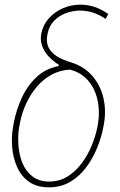

<svg xmlns="http://www.w3.org/2000/svg" viewBox="-20 -783 509 813"><path d="M154.8 -640.6Q162.1 -677.7 186.3 -704.8Q210.4 -731.9 244.6 -747.3Q278.8 -762.7 316.9 -763.2Q351.1 -763.7 381.1 -753.4Q411.1 -743.2 438.5 -723.6L427.2 -703.1Q400.9 -720.7 374 -729.5Q347.2 -738.3 315.9 -738.3Q285.6 -737.3 257.3 -726.6Q229 -715.8 208.3 -694.1Q187.5 -672.4 181.2 -639.2Q175.3 -610.8 182.1 -590.8Q189 -570.8 205.1 -556.6Q221.2 -542.5 241.9 -533.2Q262.7 -523.9 285.2 -517.6Q338.9 -499.5 372.1 -460.2Q405.3 -420.9 417.5 -369.6Q429.7 -318.4 420.9 -263.7L417.5 -244.1Q409.2 -201.2 391.1 -156.5Q373 -111.8 344.7 -74Q316.4 -36.1 277.1 -12.9Q237.8 10.3 186.5 10.3Q134.3 9.8 101.6 -14.2Q68.8 -38.1 52 -76.7Q35.2 -115.2 31.5 -159.4Q27.8 -203.6 35.2 -244.1L38.6 -264.2Q48.3 -315.4 71.3 -366.7Q94.2 -418 133.3 -455.3Q172.4 -492.7 227.5 -502.9L229.5 -508.3Q207 -522.5 188 -542Q168.9 -561.5 159.2 -586.4Q149.4 -611.3 154.8 -640.6ZM64.9 -264.2 61 -244.1Q55.2 -210 57.9 -169.7Q60.5 -129.4 74.2 -94.5Q87.9 -59.6 116 -37.1Q144 -14.6 187 -14.2Q231.4 -14.2 265.9 -35.6Q300.3 -57.1 325.9 -91.6Q351.6 -126 368.2 -166.5Q384.8 -207 392.1 -243.7L395.5 -264.2Q400.9 -299.3 397 -335.2Q393.1 -371.1 378.7 -402.3Q364.3 -433.6 339.1 -456.1Q314 -478.5 276.4 -488.3Q234.4 -486.3 198.2 -466.6Q162.1 -446.8 135.3 -414.8Q108.4 -382.8 90.6 -344Q72.8 -305.2 64.9 -264.2Z"/></svg>

Font: Roboto Condensed Thin
Style: Italic
Weight: 250
Italic angle: -12°
Designer: Christian Robertson
Foundry: Google
Version: Version 3.008; 2023